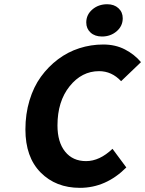

<svg xmlns="http://www.w3.org/2000/svg" viewBox="-20 -883 692 915"><path d="M465.8 -709Q432.1 -709 411.6 -727.8Q391.1 -746.6 391.1 -775.9Q391.1 -813 420.2 -837.9Q449.2 -862.8 491.2 -862.8Q523.9 -862.8 544.4 -844Q564.9 -825.2 564.9 -795.9Q564.9 -758.8 535.9 -733.9Q506.8 -709 465.8 -709ZM360.8 12.2Q246.1 12.2 173.6 -61Q101.1 -134.3 101.1 -266.1Q101.1 -339.8 120.6 -404.5Q140.1 -469.2 175 -517.3Q210 -565.4 256.3 -600.3Q302.7 -635.3 357.9 -653.1Q413.1 -670.9 472.2 -670.9Q529.8 -670.9 575.2 -647.5Q620.6 -624 651.9 -586.9L557.1 -496.1Q512.7 -543.9 452.1 -543.9Q369.6 -543.9 311.8 -471.9Q253.9 -399.9 253.9 -285.2Q253.9 -205.6 290.3 -160.4Q326.7 -115.2 390.1 -115.2Q454.6 -115.2 516.1 -173.8L582 -85Q484.9 12.2 360.8 12.2Z"/></svg>

Font: Office Code Pro D Bold Italic
Style: Regular
Weight: 700
Italic angle: -9°
Designer: Nathan Rutzky & Paul D. Hunt
Foundry: Adobe Systems Incorporated
Version: Version 1.004;PS 001.004;hotconv 1.0.70;makeotf.lib2.5.58329